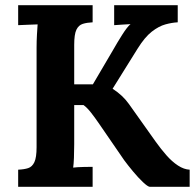

<svg xmlns="http://www.w3.org/2000/svg" viewBox="-20 -720 752 740"><path d="M50 0V-66Q73 -67 88.5 -72Q104 -77 112.5 -95Q121 -113 121 -153V-536Q121 -563 122.5 -588Q124 -613 125 -626Q109 -625 85 -624.5Q61 -624 50 -623V-700H337V-634Q315 -633 299 -628Q283 -623 274.5 -605.5Q266 -588 266 -547V-395H338L415 -526Q432 -556 451 -586Q470 -616 483 -627Q467 -626 449 -625Q431 -624 420 -623V-700H665V-634Q643 -633 617.5 -626Q592 -619 565 -598Q538 -577 510 -532L414 -378Q434 -365 449.5 -350.5Q465 -336 477 -319L580 -174Q600 -146 621.5 -121.5Q643 -97 666 -82Q689 -67 711 -66V0H557Q549 -1 531 -18Q513 -35 493 -59Q473 -83 459 -102L360 -246Q347 -265 331.5 -285Q316 -305 302 -315H266V-164Q266 -137 265 -112Q264 -87 262 -74Q278 -76 302.5 -76.5Q327 -77 337 -77V0Z"/></svg>

Font: Lora
Style: Weight 700
Weight: 700
Designer: Olga Karpushina, Alexei Vanyashin (Cyrillic)
Foundry: Cyreal
Version: Version 3.001